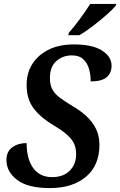

<svg xmlns="http://www.w3.org/2000/svg" viewBox="-20 -951 614 981"><path d="M234 10Q123 10 68 -31.5Q13 -73 13 -133Q13 -177 43 -198.5Q73 -220 116 -220Q116 -139 149.5 -92.5Q183 -46 246 -46Q304 -46 336.5 -79Q369 -112 369 -163Q369 -191 360 -213.5Q351 -236 326.5 -259Q302 -282 255 -310Q189 -349 152.5 -396.5Q116 -444 116 -517Q116 -578 145.5 -624.5Q175 -671 229 -697.5Q283 -724 358 -724Q452 -724 501 -693Q550 -662 550 -615Q550 -578 525 -556.5Q500 -535 443 -535Q444 -564 436 -595Q428 -626 407 -647Q386 -668 346 -668Q302 -668 268.5 -639.5Q235 -611 235 -552Q235 -517 248 -493.5Q261 -470 287.5 -450.5Q314 -431 354 -407Q423 -366 455.5 -318.5Q488 -271 488 -211Q488 -106 419.5 -48Q351 10 234 10ZM329 -771 332 -784Q358 -813 388.5 -854.5Q419 -896 441 -931H574L571 -921Q555 -902 523 -874Q491 -846 454 -817.5Q417 -789 385 -771Z"/></svg>

Font: Noto Serif SemiCondensed SemiBold
Style: Italic
Weight: 600
Width: 4
Italic angle: -12°
Designer: Monotype Design Team
Foundry: Monotype Imaging Inc.
Version: Version 2.014; ttfautohint (v1.8.4.7-5d5b)